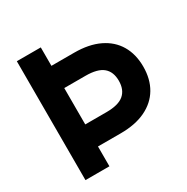

<svg xmlns="http://www.w3.org/2000/svg" viewBox="-158 -828 942 965"><g transform="rotate(-30 313.0 -345.0)"><path d="M128 -115V-243H328Q398 -243 429.5 -270Q461 -297 461 -349Q461 -401 429.5 -427.5Q398 -454 328 -454H128V-583H337Q422 -583 481.5 -554.5Q541 -526 572 -473.5Q603 -421 603 -349Q603 -277 572 -224.5Q541 -172 481.5 -143.5Q422 -115 337 -115ZM66 0V-690H205V0Z"/></g></svg>

Font: Radio Canada Big SemiBold
Style: Regular
Weight: 600
Designer: Étienne Aubert Bonn
Foundry: Coppers and Brasses
Version: Version 1.001